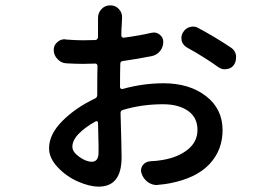

<svg xmlns="http://www.w3.org/2000/svg" viewBox="-20 -649 1040 724"><path d="M326.2 -39.1Q351.6 -39.1 351.6 -74.2Q351.6 -84 351.6 -101.1Q351.6 -118.2 350.6 -143.1Q349.6 -168 349.6 -186.5Q349.6 -189.5 346.7 -191.4Q343.8 -193.4 340.8 -191.4Q301.8 -169.9 277.3 -145Q252.9 -120.1 252.9 -95.7Q252.9 -76.2 278.8 -57.6Q304.7 -39.1 326.2 -39.1ZM432.6 -320.3Q432.6 -317.4 435.5 -314.9Q438.5 -312.5 442.4 -313.5Q519.5 -335 596.7 -335Q694.3 -335 756.8 -286.6Q819.3 -238.3 819.3 -158.2Q819.3 -83 770 -30.3Q720.7 22.5 621.1 42Q601.6 45.9 577.1 47.9Q574.2 48.8 571.3 48.8Q553.7 48.8 538.1 38.1Q520.5 25.4 513.7 4.9Q511.7 -1 511.7 -5.9Q511.7 -16.6 518.6 -26.4Q529.3 -40 547.9 -41Q572.3 -42 593.8 -45.9Q651.4 -55.7 688 -85Q724.6 -114.3 724.6 -159.2Q724.6 -206.1 689 -231Q653.3 -255.9 594.7 -255.9Q514.6 -255.9 443.4 -234.4Q433.6 -231.4 434.6 -220.7Q438.5 -90.8 438.5 -55.7Q438.5 54.7 352.5 54.7Q317.4 54.7 273.9 35.6Q230.5 16.6 197.8 -18.1Q165 -52.7 165 -89.8Q165 -142.6 215.3 -192.9Q265.6 -243.2 337.9 -277.3Q346.7 -281.2 346.7 -291V-309.6Q346.7 -369.1 347.7 -400.4Q347.7 -404.3 344.7 -407.2Q341.8 -410.2 337.9 -409.2Q309.6 -408.2 293 -408.2Q264.6 -408.2 230.5 -410.2Q210.9 -411.1 197.3 -425.8Q182.6 -440.4 182.6 -460.9Q182.6 -478.5 196.3 -490.2Q208 -501 223.6 -501Q225.6 -501 228.5 -500Q263.7 -497.1 293 -497.1Q310.5 -497.1 338.9 -498Q348.6 -499 349.6 -508.8Q349.6 -533.2 349.6 -564.5V-581.1Q349.6 -600.6 362.3 -614.3Q376 -628.9 396 -628.9Q416 -628.9 428.7 -614.3Q440.4 -601.6 440.4 -584L439.5 -564.5Q437.5 -537.1 437.5 -515.6Q437.5 -511.7 439.9 -509.3Q442.4 -506.8 446.3 -506.8Q504.9 -514.6 551.8 -525.4Q556.6 -526.4 560.5 -526.4Q572.3 -526.4 582 -518.6Q595.7 -507.8 595.7 -491.2Q595.7 -471.7 584 -457Q571.3 -441.4 552.7 -437.5Q499 -426.8 443.4 -418.9Q433.6 -418 433.6 -408.2Q432.6 -376 432.6 -320.3ZM685.5 -469.7Q669.9 -478.5 665 -495.1Q664.1 -501 664.1 -506.8Q664.1 -516.6 669.9 -526.4Q678.7 -542 695.3 -546.9Q702.1 -548.8 708 -548.8Q718.8 -548.8 728.5 -543Q793.9 -507.8 850.6 -469.7Q866.2 -460 870.1 -440.4Q870.1 -435.5 870.1 -431.6Q870.1 -418 863.3 -406.2Q853.5 -390.6 835.9 -388.7Q832 -387.7 828.1 -387.7Q815.4 -387.7 803.7 -395.5Q753.9 -431.6 685.5 -469.7Z"/></svg>

Font: Gen Jyuu GothicX Medium
Style: Regular
Weight: 500
Designer: Ryoko NISHIZUKA (kana &amp; ideographs); Paul D. Hunt (Latin, Greek &amp; Cyrillic); Wenlong ZHANG (bopomofo); Sandoll C
Version: Version 1.058.20140828